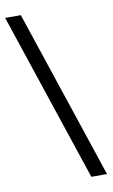

<svg xmlns="http://www.w3.org/2000/svg" viewBox="-100 -740 512 868"><g transform="rotate(-10 156.0 -306.5)"><path d="M319 81H247L-12 -694H60Z"/></g></svg>

Font: Bricolage Grotesque 24pt Light
Style: Regular
Weight: 300
Designer: Mathieu Triay
Foundry: Atelier Triay
Version: Version 1.001;gftools[0.9.33.dev8+g029e19f]